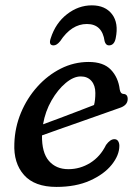

<svg xmlns="http://www.w3.org/2000/svg" viewBox="-20 -706 530 736"><path d="M437.5 -147Q437.5 -111 408.2 -74.5Q379 -38 325 -13.8Q271 10.5 196.5 10.5Q112.5 10.5 72 -35.2Q31.5 -81 35 -156Q37 -217.5 60.2 -273.5Q83.5 -329.5 123 -373.5Q162.5 -417.5 213 -443Q263.5 -468.5 320 -468.5Q376.5 -468.5 405 -438.8Q433.5 -409 439 -363Q442 -346.5 452.5 -346Q469.5 -345.5 469.5 -326.5Q469.5 -301.5 436.5 -291.5Q406.5 -281 367.2 -267Q328 -253 286.5 -238.5Q245 -224 206.8 -210.5Q168.5 -197 141 -187Q140 -121 167.5 -89.2Q195 -57.5 242 -57.5Q287 -57.5 325.8 -81.5Q364.5 -105.5 386.5 -150.5Q402.5 -172.5 418.5 -172.5Q428 -172.5 432.8 -165Q437.5 -157.5 437.5 -147ZM289.5 -413Q262 -413 231.8 -387.8Q201.5 -362.5 177.5 -320.8Q153.5 -279 145 -229.5Q172.5 -239.5 207.2 -252.5Q242 -265.5 277 -279Q312 -292.5 340.5 -303.5Q345.5 -322 345.5 -349.5Q345.5 -378.5 330.5 -395.8Q315.5 -413 289.5 -413ZM313 -614Q254 -614 210.5 -548Q197.5 -532 185.5 -532Q165 -532 174.5 -559.5Q193 -617.5 236.8 -651.5Q280.5 -685.5 332 -685.5Q383.5 -685.5 409.5 -651.5Q435.5 -617.5 423.5 -559.5Q418 -532 397.5 -532Q385.5 -532 381 -548Q372 -614 313 -614Z"/></svg>

Font: Fraunces 9pt SuperSoft
Style: Italic
Weight: 400
Italic angle: -16°
Version: Version 1.000;[b76b70a41]